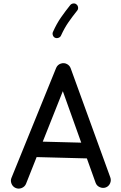

<svg xmlns="http://www.w3.org/2000/svg" viewBox="-20 -1061 712 1131"><path d="M71.3 45.9Q54.2 38.1 47.4 20Q40.5 2 48.3 -15.1L311 -661.6Q319.3 -680.2 338.6 -686.5Q357.9 -692.9 375.5 -683.1Q390.1 -674.8 396 -659.7L629.4 -17.1Q636.2 0.5 628.7 18.3Q621.1 36.1 603.5 43Q585.9 49.3 568.1 41.7Q550.3 34.2 543.5 16.6L491.7 -127.9L195.8 -135.7L132.8 22.9Q125 40 106.7 46.9Q88.4 53.7 71.3 45.9ZM350.1 -523.9 231.9 -226.6 458.5 -220.7ZM430.2 -1035.2Q438.5 -1028.8 439.9 -1017.8Q441.4 -1006.8 434.6 -998.5Q407.2 -964.4 383.5 -930.4Q359.9 -896.5 339.4 -851.6Q335.4 -842.3 325 -838.4Q314.5 -834.5 304.7 -838.4Q295.4 -842.3 291.5 -853Q287.6 -863.8 292 -873Q314 -922.4 340.1 -959.5Q366.2 -996.6 393.6 -1030.8Q400.4 -1039.1 411.4 -1040.5Q422.4 -1042 430.2 -1035.2Z"/></svg>

Font: Mikhak-FD Medium
Style: Regular
Weight: 500
Designer: Amin Abedi
Version: Version 3.2